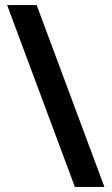

<svg xmlns="http://www.w3.org/2000/svg" viewBox="-20 -734 438 754"><path d="M124 -714H8L274 0H390Z"/></svg>

Font: Noto Sans Vithkuqi SemiBold
Style: Regular
Weight: 600
Version: Version 1.001